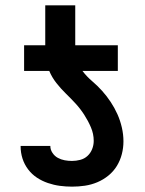

<svg xmlns="http://www.w3.org/2000/svg" viewBox="-20 -689 540 717"><path d="M249 8Q226 8 203.5 5Q181 2 159 -5.5Q137 -13 118 -25.5Q99 -38 85 -56.5Q71 -75 64 -97Q57 -119 57 -142V-144H168V-143Q168 -130 176 -118Q184 -106 196 -99.5Q208 -93 221.5 -90.5Q235 -88 249 -88Q264 -88 279.5 -92Q295 -96 306.5 -106.5Q318 -117 324 -132Q330 -147 330 -163Q330 -189 319.5 -213.5Q309 -238 294.5 -260.5Q280 -283 262.5 -302Q245 -321 226 -339.5Q207 -358 190.5 -379Q174 -400 164 -424H70V-520H149V-669H261V-520H420V-424H288Q304 -403 324 -386Q344 -369 361.5 -349.5Q379 -330 393.5 -308Q408 -286 418.5 -262.5Q429 -239 435 -213Q441 -187 441 -161Q441 -137 435 -113.5Q429 -90 416.5 -69.5Q404 -49 385 -33.5Q366 -18 343.5 -8.5Q321 1 297 4.5Q273 8 249 8Z"/></svg>

Font: Moesevka
Style: Bold
Weight: 700
Monospace: yes
Designer: Belleve Invis
Foundry: Belleve Invis
Version: Version 32.5.0; ttfautohint (v1.8.4)